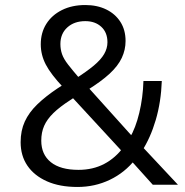

<svg xmlns="http://www.w3.org/2000/svg" viewBox="-20 -734 736 763"><path d="M288 9Q217 9 166.5 -13.5Q116 -36 89 -75.5Q62 -115 62 -169Q62 -215 78.5 -251Q95 -287 128 -319Q161 -351 209 -383L242 -404L231 -387Q182 -439 162 -477.5Q142 -516 142 -558Q142 -604 164 -639Q186 -674 226 -694Q266 -714 319 -714Q366 -714 402 -696.5Q438 -679 458.5 -647Q479 -615 479 -571Q479 -536 464 -504Q449 -472 415.5 -441Q382 -410 324 -374V-394L512 -185H495Q519 -225 533.5 -285.5Q548 -346 550 -412H623Q620 -329 599 -257.5Q578 -186 543 -132L541 -156L687 0H587L497 -100H517Q476 -48 416.5 -19.5Q357 9 288 9ZM292 -59Q349 -59 394 -82.5Q439 -106 472 -151L471 -126L257 -358L289 -356L259 -336Q217 -309 192 -284.5Q167 -260 155.5 -234Q144 -208 144 -175Q144 -120 182 -89.5Q220 -59 292 -59ZM319 -650Q275 -650 247.5 -625Q220 -600 220 -559Q220 -538 226.5 -519Q233 -500 250.5 -477.5Q268 -455 298 -420H278Q325 -450 353 -473.5Q381 -497 394 -519.5Q407 -542 407 -566Q407 -605 382.5 -627.5Q358 -650 319 -650Z"/></svg>

Font: Nunito Sans 11pt
Style: Regular
Weight: 400
Version: Version 3.101;gftools[0.9.27]